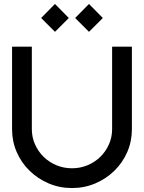

<svg xmlns="http://www.w3.org/2000/svg" viewBox="-20 -936 728 971"><path d="M500 -845 430 -775 360 -845 430 -916ZM328 -845 258 -775 188 -845 258 -916ZM647 -282Q647 -221 623.5 -167Q600 -113 558.5 -72.5Q517 -32 462 -8.5Q407 15 344 15Q281 15 226 -8.5Q171 -32 129.5 -72.5Q88 -113 64.5 -167Q41 -221 41 -282V-700H141V-283Q141 -242 157 -206Q173 -170 200.5 -143Q228 -116 265 -100.5Q302 -85 344 -85Q386 -85 423 -100.5Q460 -116 487.5 -143Q515 -170 531 -206Q547 -242 547 -283V-700H647Z"/></svg>

Font: Railway
Style: Regular
Weight: 400
Version: 1.000